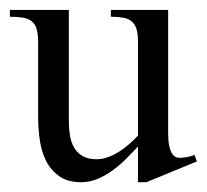

<svg xmlns="http://www.w3.org/2000/svg" viewBox="-20 -357 418 388"><path d="M275.9 11.2H258.8V-61Q247.6 -48.8 234.9 -36.1Q222.2 -23.4 207.8 -12.9Q193.4 -2.4 177.5 4.4Q161.6 11.2 144 11.2Q116.7 11.2 99.6 -1Q82.5 -13.2 73 -32.2Q63.5 -51.3 60.3 -74.7Q57.1 -98.1 57.1 -120.1V-271Q57.1 -287.6 54.2 -297.9Q51.3 -308.1 44.4 -313.7Q37.6 -319.3 26.6 -321.3Q15.6 -323.2 0 -323.2V-336.9H119.1V-111.8Q119.1 -97.2 121.3 -83.5Q123.5 -69.8 129.6 -59.1Q135.7 -48.3 146.7 -41.7Q157.7 -35.2 174.8 -35.2Q187 -35.2 198.7 -39.6Q210.4 -43.9 221.2 -50.8Q231.9 -57.6 241.5 -66.2Q251 -74.7 258.8 -83V-273.9Q258.8 -289.6 255.6 -299.1Q252.4 -308.6 245.8 -314Q239.3 -319.3 228.8 -321.3Q218.3 -323.2 204.1 -323.2V-336.9H319.8V-88.9Q319.8 -83.5 320.3 -74.7Q320.8 -65.9 323 -57.9Q325.2 -49.8 329.8 -43.9Q334.5 -38.1 342.8 -38.1Q357.9 -38.1 373 -43.9L377.9 -30.8Z"/></svg>

Font: Scheherazade Urdu
Style: Regular
Weight: 400
Designer: SIL International
Foundry: SIL International
Version: Version 1.005 (build 117/117)